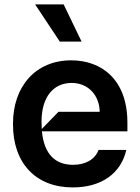

<svg xmlns="http://www.w3.org/2000/svg" viewBox="-20 -820 622 851"><path d="M262.1 -800.4H135.7L245 -635.7H341.6ZM544.7 -277C544.4 -468.4 429.3 -552.6 295.5 -552.6C138.8 -552.6 36.9 -437.9 37.6 -269.9C36.9 -98.4 137.4 10.7 302.6 10.7C429 10.7 516.3 -51.1 539.8 -155.5H416.9C401.3 -113.3 359 -89.5 304 -89.5C227.6 -89.5 175.8 -133.2 165.8 -237.9H544.7ZM165.1 -248.2C164.4 -258.2 164.1 -268.5 164.1 -279.1C163.7 -390.3 216.6 -452.4 297.6 -452.4C370.7 -452.4 420.5 -398.4 421.9 -324.6H239.3Z"/></svg>

Font: Riot Sans 2.0
Style: Bold
Weight: 600
Designer: Rasmus Andersson
Foundry: rsms
Version: Version 3.006;hotconv 1.0.109;makeotfexe 2.5.65596